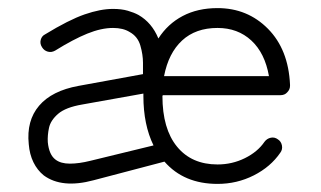

<svg xmlns="http://www.w3.org/2000/svg" viewBox="-20 -441 792 474"><path d="M517 13Q434 13 386 -42L211 4Q133 25 88 -8Q72 -21 62.5 -40.5Q53 -60 51 -85Q45 -143 76.5 -180Q108 -217 174 -229L333 -258V-286Q333 -306 326.5 -328.5Q320 -351 300 -362Q284 -372 259 -372Q230 -372 195.5 -358Q161 -344 116 -316Q107 -311 98 -313.5Q89 -316 84 -324Q78 -333 80.5 -342.5Q83 -352 91 -356Q150 -392 189 -405.5Q228 -419 259 -419Q280 -419 295.5 -414.5Q311 -410 322 -404Q355 -385 371 -346Q394 -382 431 -401.5Q468 -421 517 -421Q591 -421 641.5 -370Q692 -319 696 -232V-229Q696 -220 689 -213Q683 -206 672 -206H382Q382 -205 381.5 -205Q381 -205 381 -204Q381 -123 417 -79Q453 -35 517 -35Q553 -35 584.5 -50.5Q616 -66 633 -91Q639 -99 648.5 -101Q658 -103 666 -97Q674 -92 676 -82Q678 -72 672 -64Q648 -29 606.5 -8Q565 13 517 13ZM334 -210 183 -183Q142 -176 123.5 -160Q105 -144 101 -125.5Q97 -107 98 -90Q101 -59 117 -47Q130 -37 152.5 -37Q175 -37 203 -44L359 -82Q334 -133 334 -204Q334 -207 334 -210ZM385 -253H644Q634 -310 600.5 -341Q567 -372 517 -372Q463 -372 429.5 -341Q396 -310 385 -253Z"/></svg>

Font: Kurewa Gothic CJK TC Regular
Style: Regular
Weight: 400
Designer: Max Yao
Foundry: Max-Everyday
Version: Version 1.071; ttfautohint (v1.8.3)